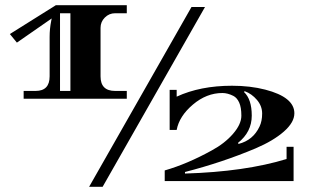

<svg xmlns="http://www.w3.org/2000/svg" viewBox="-20 -697 1205 739"><path d="M375 22H323L717 -670H769ZM468 -646H423Q400 -646 383.5 -629.5Q367 -613 367 -590V-403Q367 -347 423 -347H468V-317H71V-347H117Q171 -347 171 -403V-555Q171 -586 177 -616L179 -626L45 -533L18 -566L195 -677H468ZM211 -646V-347H251V-646ZM1083 -132H1110V0H614V-41Q701 -66 795 -118Q845 -145 877 -182Q909 -219 909 -251.5Q909 -284 900.5 -302.5Q892 -321 878 -328Q856 -339 836 -339Q775 -339 722.5 -294.5Q670 -250 660 -197H633V-351H660V-325Q751 -367 873 -367Q943 -367 1001 -352Q1113 -323 1113 -261Q1113 -226 1072.5 -190.5Q1032 -155 964 -126Q836 -72 692 -35V-29Q923 -36 1083 -85ZM919 -343Q949 -315 949 -252Q949 -189 896 -147L898 -143Q954 -157 979 -210Q989 -231 989 -260Q989 -289 969 -312.5Q949 -336 922 -346Z"/></svg>

Font: Diplomata SC
Style: Regular
Weight: 400
Width: 7
Designer: Eduardo Rodriguez Tunni
Foundry: Eduardo Rodriguez Tunni
Version: Version 1.001